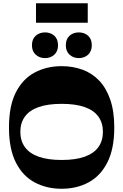

<svg xmlns="http://www.w3.org/2000/svg" viewBox="-20 -1153 762 1187"><path d="M361 14Q268.2 14 194.3 -25.4Q120.3 -64.8 77.9 -148.8Q35.5 -232.8 35.5 -365Q35.5 -498.2 77.9 -581.7Q120.3 -665.2 194.3 -704.6Q268.2 -744 361 -744Q430.5 -744 490 -722.2Q549.5 -700.5 593.2 -654.6Q637 -608.7 661.7 -536.7Q686.5 -464.7 686.5 -365Q686.5 -232.8 643.7 -148.8Q601 -64.8 527.4 -25.4Q453.8 14 361 14ZM361 -164Q447.8 -164 504.1 -184.4Q560.5 -204.7 588.4 -243.9Q616.3 -283 616.3 -338Q616.3 -393 588.4 -431.9Q560.5 -470.8 504.1 -490.9Q447.8 -511 361 -511Q275.2 -511 218.5 -490.9Q161.7 -470.8 133.7 -431.9Q105.7 -393 105.7 -338Q105.7 -283 133.7 -243.9Q161.7 -204.7 218.5 -184.4Q275.2 -164 361 -164ZM258.5 -793.8Q224.5 -793.8 201 -814.8Q177.5 -835.8 177.5 -873.2Q177.5 -911.7 201 -932.2Q224.5 -952.7 258.5 -952.7Q292.7 -952.7 315.7 -932.2Q338.7 -911.7 338.7 -873.2Q338.7 -835.8 315.7 -814.8Q292.7 -793.8 258.5 -793.8ZM467.2 -793.8Q433.3 -793.8 410.1 -814.8Q387 -835.8 387 -873.2Q387 -911.7 410.1 -932.2Q433.3 -952.7 467.2 -952.7Q501.5 -952.7 524.5 -932.2Q547.5 -911.7 547.5 -873.2Q547.5 -835.8 524.5 -814.8Q501.5 -793.8 467.2 -793.8ZM202.5 -1012.5V-1132.7H522.5V-1012.5Z"/></svg>

Font: Savate ExtraLight
Style: Regular
Weight: 200
Designer: Max Esnée
Foundry: Plomb Type
Version: Version 2.000